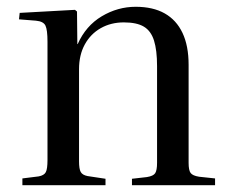

<svg xmlns="http://www.w3.org/2000/svg" viewBox="-20 -546 680 566"><path d="M46 0V-20L94 -26Q110 -29 115 -38.5Q120 -48 120 -74V-423Q120 -458 114 -470.5Q108 -483 86 -485L36 -489L38 -508L201 -517L207 -512L208 -416H209Q233 -470 280 -498Q327 -526 380 -526Q431 -526 465.5 -506.5Q500 -487 518 -449Q536 -411 536 -355V-66Q536 -44 542 -36Q548 -28 567 -25L614 -20V0H369V-19L413 -24Q432 -27 437.5 -35.5Q443 -44 443 -66V-351Q443 -398 434 -426.5Q425 -455 404 -467.5Q383 -480 345 -480Q307 -480 277 -463Q247 -446 230 -415Q213 -384 213 -342V-70Q213 -48 218 -39Q223 -30 238 -27L291 -19V0Z"/></svg>

Font: Literata 60pt
Style: Regular
Weight: 400
Designer: Latin by Veronika Burian and Jose Scaglione. Greek by Irene Vlachou. Cyrillic by Vera Evstafieva.
Foundry: TypeTogether
Version: Version 3.002